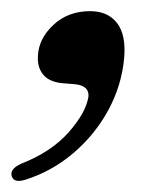

<svg xmlns="http://www.w3.org/2000/svg" viewBox="-57 -150 299 344"><path d="M54 -1Q30.5 -3.5 20 -16.8Q9.5 -30 11 -50.5Q12.5 -81 38.8 -105.5Q65 -130 104.5 -130Q136 -130 152.5 -109Q169 -88 165.5 -46.5Q161 3.5 136.8 47.8Q112.5 92 74.2 124.5Q36 157 -11.5 172Q-31 178 -35.5 167Q-41 153.5 -19.5 143.5Q34.5 122.5 65.8 87.2Q97 52 101.5 23Q103 4 78.5 1Z"/></svg>

Font: Fraunces 144pt Soft SemiBold
Style: Italic
Weight: 600
Italic angle: -16°
Version: Version 1.000;[b76b70a41]